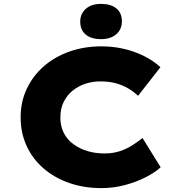

<svg xmlns="http://www.w3.org/2000/svg" viewBox="-20 -956 910 986"><path d="M501 10Q412 10 336.5 -16Q261 -42 204.5 -90.5Q148 -139 117 -206Q86 -273 86 -354Q86 -434 118 -501Q150 -568 206 -616.5Q262 -665 337.5 -691.5Q413 -718 502 -718Q561 -718 616.5 -705Q672 -692 720 -668Q768 -644 804 -611L689 -464Q668 -484 640 -501Q612 -518 576.5 -528Q541 -538 495 -538Q455 -538 418.5 -526Q382 -514 353 -490.5Q324 -467 307 -432.5Q290 -398 290 -352Q290 -308 307.5 -273.5Q325 -239 357 -215.5Q389 -192 429.5 -180Q470 -168 516 -168Q562 -168 598 -180.5Q634 -193 662 -211.5Q690 -230 712 -247L805 -97Q777 -71 729.5 -46.5Q682 -22 623 -6Q564 10 501 10ZM499 -755Q448 -755 420 -778.5Q392 -802 392 -846Q392 -885 420.5 -910.5Q449 -936 499 -936Q550 -936 578 -912.5Q606 -889 606 -846Q606 -806 577.5 -780.5Q549 -755 499 -755Z"/></svg>

Font: Lexend Giga ExtraBold
Style: Regular
Weight: 800
Designer: Bonnie Shaver-Troup, Thomas Jockin
Foundry: Lexend
Version: Version 1.007